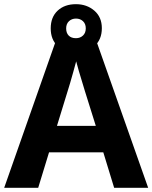

<svg xmlns="http://www.w3.org/2000/svg" viewBox="-20 -900 730 920"><path d="M527 0 475 -170H215L163 0H0L252 -717H437L690 0ZM387 -463Q382 -480 374 -506Q366 -532 358 -559Q350 -586 345 -606Q340 -586 331.5 -556.5Q323 -527 315.5 -500.5Q308 -474 304 -463L253 -297H439ZM344.1 -648Q290 -648 256.5 -679Q223 -710 223 -764Q223 -818 256.3 -849Q289.5 -880 343.9 -880Q396 -880 432 -849Q468 -818 468 -765.1Q468 -710 432.5 -679Q397 -648 344.1 -648ZM344 -717Q364 -717 377.5 -729.6Q391 -742.2 391 -764.1Q391 -786 377.6 -798.5Q364.2 -811 344.1 -811Q324 -811 310.5 -798.4Q297 -785.8 297 -763.9Q297 -742 309.2 -729.5Q321.3 -717 344 -717Z"/></svg>

Font: Noto Sans Tai Tham
Style: Regular
Weight: 400
Designer: Monotype Design Team 2013. Revised by David WIlliams 2020
Foundry: Monotype Imaging Inc.
Version: Version 2.002